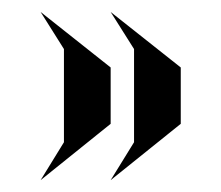

<svg xmlns="http://www.w3.org/2000/svg" viewBox="-20 -332 370 321"><path d="M47.9 -30.8 86.9 -94.2V-250L47.9 -312L165 -219.2V-125ZM165 -30.8 204.1 -94.2V-250L165 -312L282.2 -219.2V-125Z"/></svg>

Font: Hhenum
Style: Regular
Weight: 400
Designer: T. Christopher White
Version: Version 1.0